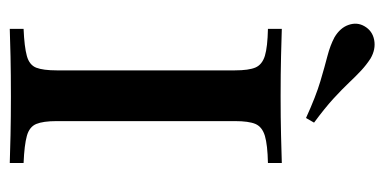

<svg xmlns="http://www.w3.org/2000/svg" viewBox="-222 -584 806 403"><g transform="rotate(90 181.5 -383.0)"><path d="M41.1 0V-29Q79 -30.6 98 -35.9Q116.9 -41.1 122.6 -55.6Q128.2 -70.2 128.2 -98.4V-472.6Q128.2 -501.6 122.2 -515.7Q116.1 -529.8 97.6 -535.5Q79 -541.1 41.1 -541.9V-571Q62.1 -570.2 98.8 -569.4Q135.5 -568.5 183.1 -568.5Q227.4 -568.5 264.1 -569.4Q300.8 -570.2 322.6 -571V-541.9Q284.7 -541.1 265.7 -535.5Q246.8 -529.8 240.7 -515.7Q234.7 -501.6 234.7 -472.6V-98.4Q234.7 -70.2 240.7 -55.6Q246.8 -41.1 265.7 -35.9Q284.7 -30.6 322.6 -29V0Q300.8 -0.8 264.1 -1.6Q227.4 -2.4 183.1 -2.4Q135.5 -2.4 98.8 -1.6Q62.1 -0.8 41.1 0ZM228.2 -621.8Q182.3 -642.7 150.8 -652Q119.4 -661.3 97.6 -666.9Q75.8 -672.6 58.9 -681.5Q38.7 -693.5 32.7 -711.3Q26.6 -729 35.5 -744.4Q45.2 -761.3 64.5 -764.9Q83.9 -768.5 103.2 -757.3Q116.9 -748.4 128.6 -737.5Q140.3 -726.6 154 -712.1Q167.7 -697.6 187.5 -679.4Q207.3 -661.3 237.9 -638.7Z"/></g></svg>

Font: Playfair 5pt SemiExpanded Light SemiBold
Style: Regular
Weight: 600
Version: Version 2.001;gftools[0.9.30]